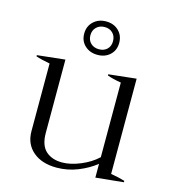

<svg xmlns="http://www.w3.org/2000/svg" viewBox="-110 -825 836 927"><g transform="rotate(15 307.5 -362.0)"><path d="M219 -650Q219 -687 244 -710.5Q269 -734 307 -734Q345 -734 369.5 -710.5Q394 -687 394 -650Q394 -613 369.5 -590Q345 -567 307 -567Q269 -567 244 -590Q219 -613 219 -650ZM250 -650Q250 -625 266 -610Q282 -595 307 -595Q332 -595 347.5 -610Q363 -625 363 -650Q363 -675 347.5 -690.5Q332 -706 307 -706Q282 -706 266 -690.5Q250 -675 250 -650ZM590 -13V-6L451 8V-61Q414 -31 363 -10.5Q312 10 257 10Q183 10 139 -27.5Q95 -65 95 -129V-467Q51 -475 25 -484V-490L164 -505V-139Q164 -77 194.5 -49Q225 -21 276 -21Q318 -21 367.5 -41.5Q417 -62 451 -94V-467Q409 -474 382 -484V-490L520 -505V-29Q561 -22 590 -13Z"/></g></svg>

Font: Trirong Light
Style: Regular
Weight: 300
Designer: Katatrad Team
Foundry: CadsonDemak
Version: Version 1.001